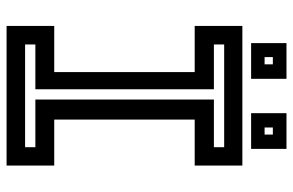

<svg xmlns="http://www.w3.org/2000/svg" viewBox="-170 -700 871 570"><g transform="rotate(90 265.0 -415.5)"><path d="M57.5 0V-141.5H194.5V-558.5H57.5V-700H472V-558.5H335.5V-141.5H472V0ZM112.5 -55H417.5V-85.5H276V-615.5H417.5V-646H112.5V-615.5H245.5V-85.5H112.5ZM316.5 -726V-831H422.5V-726ZM108.5 -726V-831H214.5V-726ZM150 -766H171.5V-790.5H150ZM359 -766H380V-790.5H359Z"/></g></svg>

Font: Tourney SemiBold
Style: Regular
Weight: 600
Version: Version 1.015